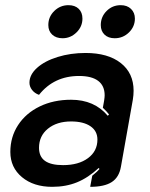

<svg xmlns="http://www.w3.org/2000/svg" viewBox="-20 -714 579 743"><path d="M20 -126Q20 -184 50 -230Q80 -276 133.5 -302Q187 -328 255 -328Q345 -328 397 -266L402 -271Q394 -282 378 -297L383 -325Q385 -339 385 -345Q385 -382 360 -401Q335 -420 286 -420Q189 -420 131 -347Q114 -353 104 -366Q94 -379 94 -394Q94 -425 123.5 -451.5Q153 -478 203 -493.5Q253 -509 311 -509Q398 -509 447.5 -470Q497 -431 497 -363Q497 -346 494 -328L448 -69Q441 -28 412.5 -9.5Q384 9 329 9L337 -34Q358 -51 365 -60L362 -64Q321 -26 278 -8.5Q235 9 182 9Q110 9 65 -28.5Q20 -66 20 -126ZM357 -174Q357 -207 330 -225.5Q303 -244 255 -244Q200 -244 165.5 -216Q131 -188 131 -142Q131 -108 154 -91.5Q177 -75 224 -75Q284 -75 320.5 -102Q357 -129 357 -174ZM167 -617Q167 -649 190 -671.5Q213 -694 245 -694Q270 -694 284.5 -680Q299 -666 299 -642Q299 -611 276 -588.5Q253 -566 222 -566Q197 -566 182 -580Q167 -594 167 -617ZM370 -617Q370 -649 392.5 -671.5Q415 -694 447 -694Q472 -694 487 -679.5Q502 -665 502 -642Q502 -611 479 -588.5Q456 -566 424 -566Q399 -566 384.5 -580Q370 -594 370 -617Z"/></svg>

Font: K2D SemiBold
Style: Italic
Weight: 600
Italic angle: -10°
Designer: Katatrad Aksorn Co.,Ltd.
Foundry: Cadson Demak Co.,Ltd.
Version: Version 1.000; ttfautohint (v1.6)